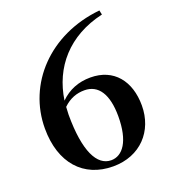

<svg xmlns="http://www.w3.org/2000/svg" viewBox="-140 -861 874 981"><g transform="rotate(-20 297.0 -370.5)"><path d="M308 16C456 16 551 -88 551 -227C551 -360 479 -451 352 -451C287 -451 232 -429 188 -385C213 -557 325 -689 518 -733L513 -757C232 -729 45 -526 45 -285C45 -97 147 16 308 16ZM185 -352C221 -387 260 -400 301 -400C377 -400 419 -336 419 -216C419 -80 371 -17 309 -17C232 -17 183 -111 183 -310Z"/></g></svg>

Font: Noto Serif SC
Style: Bold
Weight: 700
Designer: Ryoko NISHIZUKA 西塚涼子 (kana & ideographs); Frank Grießhammer (Latin, Greek & Cyrillic); Wenlong ZHANG 张文龙 (bopomofo); San
Foundry: Adobe
Version: Version 2.001;hotconv 1.1.0;makeotfexe 2.6.0